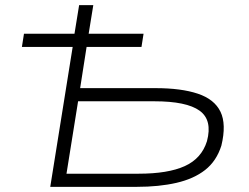

<svg xmlns="http://www.w3.org/2000/svg" viewBox="-20 -725 967 745"><path d="M175 0 262 -543H65L73 -594H269L287 -705H342L324 -594H537L529 -543H316L291 -383H584Q683 -383 747.5 -361.5Q812 -340 835.5 -291.5Q859 -243 839 -160Q820 -100 776 -65.5Q732 -31 664.5 -15.5Q597 0 511 0ZM238 -51H518Q632 -51 697 -80.5Q762 -110 783 -177Q805 -259 754.5 -295.5Q704 -332 579 -332H283Z"/></svg>

Font: Nunito Sans 7pt Expanded ExtraLight
Style: Italic
Weight: 250
Width: 7
Italic angle: -9°
Designer: Vernon Adams
Foundry: Vernon Adams
Version: Version 3.101;gftools[0.9.27]